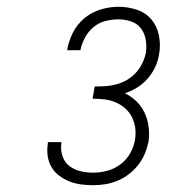

<svg xmlns="http://www.w3.org/2000/svg" viewBox="-20 -863 540 566"><path d="M255 -317Q236 -317 218 -319.5Q200 -322 184 -328.5Q168 -335 154 -345.5Q140 -356 131.5 -371Q123 -386 120.5 -403.5Q118 -421 121 -439Q121 -441 121 -442Q121 -443 121 -444H161Q161 -443 161 -442.5Q161 -442 161 -441Q158 -422 164 -403.5Q170 -385 184 -374Q198 -363 216.5 -358.5Q235 -354 255 -354Q275 -354 296 -359.5Q317 -365 335 -378.5Q353 -392 364 -411.5Q375 -431 378 -452Q381 -470 378.5 -487Q376 -504 368.5 -518.5Q361 -533 348.5 -544Q336 -555 320.5 -561.5Q305 -568 288 -570Q271 -572 253 -572L259 -608Q275 -608 291 -609Q307 -610 323.5 -614.5Q340 -619 354.5 -627.5Q369 -636 380.5 -648.5Q392 -661 399.5 -676.5Q407 -692 410 -708Q413 -727 409.5 -746.5Q406 -766 395 -780Q384 -794 366 -800Q348 -806 329 -806Q310 -806 290.5 -801Q271 -796 255.5 -783Q240 -770 230.5 -752Q221 -734 217 -715H178Q182 -741 194.5 -766Q207 -791 228.5 -809Q250 -827 276.5 -835Q303 -843 329 -843Q357 -843 383 -834.5Q409 -826 426 -806Q443 -786 448.5 -758.5Q454 -731 449 -703Q446 -684 437.5 -665.5Q429 -647 415.5 -631.5Q402 -616 384.5 -605Q367 -594 348 -588Q367 -579 382 -564.5Q397 -550 406 -531Q415 -512 418 -490Q421 -468 418 -446Q414 -427 407 -410Q400 -393 388 -377.5Q376 -362 360.5 -350Q345 -338 327 -330.5Q309 -323 291 -320Q273 -317 255 -317Z"/></svg>

Font: Iosevka Curly XLtObl
Style: Regular
Weight: 200
Italic angle: -9°
Monospace: yes
Designer: Belleve Invis
Foundry: Belleve Invis
Version: Version 11.1.0; ttfautohint (v1.8.3)